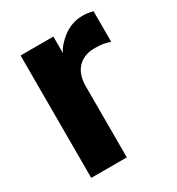

<svg xmlns="http://www.w3.org/2000/svg" viewBox="-137 -631 664 720"><g transform="rotate(-30 195.0 -271.5)"><path d="M50 0V-530H192V-458Q198 -472 210.5 -486.5Q223 -501 240 -514Q257 -527 278.5 -535Q300 -543 325 -543Q342 -543 352 -541Q362 -539 370 -537V-404Q365 -407 347 -411Q329 -415 305 -415Q278 -415 259 -406.5Q240 -398 228 -384Q216 -370 210 -350.5Q204 -331 204 -309V0Z"/></g></svg>

Font: Golos Text VF
Style: Regular
Weight: 400
Designer: A.Korolkova, Vitaly Kuzmin
Foundry: ParaType Ltd
Version: Version 2.003